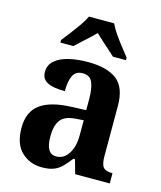

<svg xmlns="http://www.w3.org/2000/svg" viewBox="-115 -850 792 944"><g transform="rotate(15 280.5 -378.0)"><path d="M187 10Q126 10 83.5 -30Q41 -70 41 -153Q41 -234 93 -272.5Q145 -311 250 -315L326 -318V-374Q326 -429 313 -459Q300 -489 263 -489Q228 -489 214 -460.5Q200 -432 200 -381Q140 -381 110.5 -396.5Q81 -412 81 -447Q81 -483 107 -505.5Q133 -528 176.5 -538.5Q220 -549 274 -549Q372 -549 421.5 -510.5Q471 -472 471 -378V-123Q471 -82 483.5 -67Q496 -52 527 -52H531V0H355L335 -71H327Q306 -44 288 -26Q270 -8 246.5 1Q223 10 187 10ZM241 -60Q280 -60 303.5 -96Q327 -132 327 -191V-267L286 -264Q231 -260 210 -231.5Q189 -203 189 -148Q189 -60 241 -60ZM117 -619Q132 -638 152 -664Q172 -690 191 -717Q210 -744 220 -766H348Q358 -744 376.5 -717Q395 -690 415.5 -664Q436 -638 451 -619V-606H385Q373 -617 354.5 -633.5Q336 -650 316.5 -667.5Q297 -685 283 -699Q262 -678 232 -651Q202 -624 183 -606H117Z"/></g></svg>

Font: Noto Serif Devanagari SemiCondensed
Style: Bold
Weight: 700
Width: 4
Designer: Universal Thirst, Indian Type Foundry and the Monotype Design Team
Foundry: Monotype Imaging Inc.
Version: Version 2.004; ttfautohint (v1.8.4.7-5d5b)